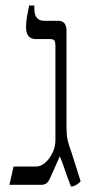

<svg xmlns="http://www.w3.org/2000/svg" viewBox="-20 -667 332 693"><path d="M236 6Q224 -25 214.5 -53Q205 -81 196 -103L163 -29Q157 -14 149.5 -7Q142 0 129 0H14L29 -66H111Q128 -66 144 -80.5Q160 -95 170 -116.5Q180 -138 180 -160V-502Q180 -515 176.5 -520.5Q173 -526 161 -526H109Q74 -526 74 -569Q74 -588 77.5 -607.5Q81 -627 85 -647H104V-636Q104 -592 139 -592H189Q220 -592 220 -557V-206Q220 -180 224 -162Q228 -144 238 -117L271 -13Q267 -7 257.5 -1Q248 5 241 6Z"/></svg>

Font: Noto Serif Hebrew SemiCondensed Light
Style: Regular
Weight: 300
Width: 4
Designer: Monotype Design Team
Foundry: Monotype Imaging Inc.
Version: Version 2.004; ttfautohint (v1.8.4.7-5d5b)